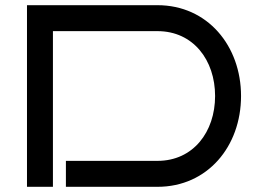

<svg xmlns="http://www.w3.org/2000/svg" viewBox="-20 -720 993 740"><path d="M909 -350C909 -543 780 -700 587 -700H84V0H184V-600H587C725 -600 809 -488 809 -350C809 -212 725 -100 587 -100H234V0H587C780 0 909 -156 909 -350Z"/></svg>

Font: Bruno Ace SC
Style: Regular
Weight: 400
Designer: Astigmatic (AOETI)
Foundry: Astigmatic (AOETI)
Version: Version 1.000